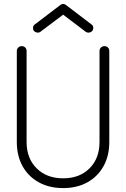

<svg xmlns="http://www.w3.org/2000/svg" viewBox="-20 -949 645 982"><path d="M303 13Q232 13 178.5 -16.5Q125 -46 95.5 -99Q66 -152 66 -223V-688Q66 -699 73.5 -706Q81 -713 91 -713Q102 -713 109 -706Q116 -699 116 -688V-223Q116 -139 167.5 -88Q219 -37 303 -37Q387 -37 438 -88Q489 -139 489 -223V-688Q489 -699 496.5 -706Q504 -713 514 -713Q525 -713 532 -706Q539 -699 539 -688V-223Q539 -152 509.5 -99Q480 -46 427 -16.5Q374 13 303 13ZM186 -786Q179 -781 169.5 -782.5Q160 -784 153 -791Q148 -799 149 -808.5Q150 -818 158 -824L288 -923Q303 -935 318 -923L448 -824Q456 -819 457 -809Q458 -799 452 -791Q446 -784 436.5 -782.5Q427 -781 419 -786L303 -874Z"/></svg>

Font: Zen Kurenaido
Style: ARC
Weight: 400
Designer: Yoshimichi Ohira
Foundry: Positype
Version: Version 1.001